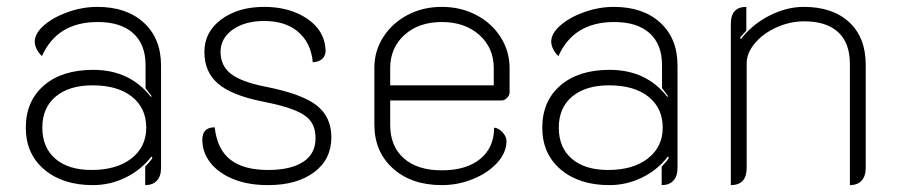

<svg xmlns="http://www.w3.org/2000/svg" viewBox="-20 -529 2606 558"><path d="M55 -158Q55 -235 107.5 -280.5Q160 -326 251 -326Q357 -326 418 -248L421 -249Q411 -263 403 -273V-340Q403 -400 367 -432.5Q331 -465 264 -465Q146 -465 102 -366Q92 -375 86.5 -386.5Q81 -398 81 -408Q81 -432 108 -455.5Q135 -479 177.5 -494Q220 -509 263 -509Q348 -509 398 -463Q448 -417 448 -339V-41Q448 -17 436 -4Q424 9 402 9V-45Q420 -63 423 -71L420 -74Q390 -35 345 -13Q300 9 250 9Q162 9 108.5 -36.5Q55 -82 55 -158ZM405 -158Q405 -215 363.5 -248Q322 -281 249 -281Q181 -281 142 -248.5Q103 -216 103 -158Q103 -100 141 -67.5Q179 -35 246 -35Q319 -35 362 -68.5Q405 -102 405 -158Z M568 -123Q568 -159 604 -159Q611 -95 649.5 -65Q688 -35 759 -35Q825 -35 861 -58.5Q897 -82 897 -127Q897 -157 883.5 -176Q870 -195 837 -208.5Q804 -222 743 -234Q653 -252 613.5 -286Q574 -320 574 -378Q574 -436 623 -472.5Q672 -509 748 -509Q821 -509 871.5 -475.5Q922 -442 926 -387Q928 -370 918 -359.5Q908 -349 889 -348Q884 -404 847 -436Q810 -468 748 -468Q692 -468 656.5 -443Q621 -418 621 -378Q621 -338 651 -314.5Q681 -291 752 -277Q858 -256 900.5 -222.5Q943 -189 943 -130Q943 -66 893 -28.5Q843 9 759 9Q701 9 658 -8.5Q615 -26 591.5 -56Q568 -86 568 -123Z M1068 -167V-332Q1068 -381 1094 -421.5Q1120 -462 1164.5 -485.5Q1209 -509 1264 -509Q1319 -509 1364 -485.5Q1409 -462 1435 -421Q1461 -380 1461 -331V-260Q1461 -252 1453.5 -244.5Q1446 -237 1438 -237H1114V-166Q1114 -104 1153.5 -69Q1193 -34 1264 -34Q1335 -34 1375.5 -67Q1416 -100 1416 -158Q1429 -157 1440.5 -144.5Q1452 -132 1452 -119Q1452 -86 1425.5 -56.5Q1399 -27 1355.5 -9Q1312 9 1264 9Q1176 9 1122 -39.5Q1068 -88 1068 -167ZM1415 -281V-331Q1415 -390 1373 -427.5Q1331 -465 1264 -465Q1197 -465 1155.5 -427.5Q1114 -390 1114 -331V-281Z M1556 -158Q1556 -235 1608.5 -280.5Q1661 -326 1752 -326Q1858 -326 1919 -248L1922 -249Q1912 -263 1904 -273V-340Q1904 -400 1868 -432.5Q1832 -465 1765 -465Q1647 -465 1603 -366Q1593 -375 1587.5 -386.5Q1582 -398 1582 -408Q1582 -432 1609 -455.5Q1636 -479 1678.5 -494Q1721 -509 1764 -509Q1849 -509 1899 -463Q1949 -417 1949 -339V-41Q1949 -17 1937 -4Q1925 9 1903 9V-45Q1921 -63 1924 -71L1921 -74Q1891 -35 1846 -13Q1801 9 1751 9Q1663 9 1609.5 -36.5Q1556 -82 1556 -158ZM1906 -158Q1906 -215 1864.5 -248Q1823 -281 1750 -281Q1682 -281 1643 -248.5Q1604 -216 1604 -158Q1604 -100 1642 -67.5Q1680 -35 1747 -35Q1820 -35 1863 -68.5Q1906 -102 1906 -158Z M2104 -460Q2104 -509 2149 -509V-440L2131 -420L2133 -415Q2166 -458 2216 -483.5Q2266 -509 2316 -509Q2400 -509 2448 -464.5Q2496 -420 2496 -341V-41Q2496 -17 2484 -4Q2472 9 2450 9V-343Q2450 -404 2416 -435.5Q2382 -467 2317 -467Q2276 -467 2237 -449.5Q2198 -432 2174 -403.5Q2150 -375 2150 -345V-41Q2150 9 2104 9Z"/></svg>

Font: K2D Thin
Style: Regular
Weight: 100
Designer: Katatrad Aksorn Co.,Ltd.
Foundry: Cadson Demak Co.,Ltd.
Version: Version 1.000; ttfautohint (v1.6)